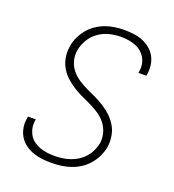

<svg xmlns="http://www.w3.org/2000/svg" viewBox="-136 -849 872 962"><g transform="rotate(20 300.0 -367.5)"><path d="M246 8Q220 8 194.5 5Q169 2 146 -6.5Q123 -15 103.5 -29.5Q84 -44 71.5 -65Q59 -86 55 -111Q51 -136 56 -162L57 -170H99L98 -164Q94 -143 98 -123.5Q102 -104 111.5 -87.5Q121 -71 137 -59.5Q153 -48 171.5 -41.5Q190 -35 209.5 -32.5Q229 -30 250 -30Q270 -30 291 -33Q312 -36 332.5 -43Q353 -50 371.5 -62Q390 -74 405 -91Q420 -108 429 -128Q438 -148 442 -168Q446 -198 438 -225Q430 -252 413 -273Q396 -294 373 -309Q350 -324 325 -336Q300 -348 275 -359.5Q250 -371 227 -386Q204 -401 184 -420Q164 -439 151 -463Q138 -487 133.5 -515Q129 -543 134 -573Q138 -598 149 -622Q160 -646 176.5 -666.5Q193 -687 216 -702.5Q239 -718 263.5 -727Q288 -736 313 -739.5Q338 -743 363 -743Q388 -743 413 -740Q438 -737 460.5 -728Q483 -719 501.5 -704Q520 -689 531.5 -668.5Q543 -648 546.5 -623.5Q550 -599 546 -573L544 -565H502L503 -571Q507 -591 504 -610.5Q501 -630 491.5 -646Q482 -662 467.5 -674Q453 -686 435.5 -692.5Q418 -699 398.5 -702Q379 -705 359 -705Q329 -705 298.5 -697.5Q268 -690 241.5 -671.5Q215 -653 198 -625Q181 -597 176 -567Q171 -538 178.5 -510.5Q186 -483 203.5 -462Q221 -441 244 -426Q267 -411 292 -399.5Q317 -388 342 -376Q367 -364 390 -349Q413 -334 432.5 -315Q452 -296 465.5 -272.5Q479 -249 483.5 -220.5Q488 -192 484 -163Q479 -137 467.5 -112.5Q456 -88 438 -67Q420 -46 397 -31Q374 -16 349 -7.5Q324 1 298 4.5Q272 8 246 8Z"/></g></svg>

Font: Iosevka XLt Ex Obl
Style: Regular
Weight: 200
Width: 7
Italic angle: -9°
Monospace: yes
Designer: Belleve Invis
Foundry: Belleve Invis
Version: Version 32.5.0; ttfautohint (v1.8.4)